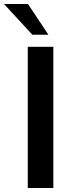

<svg xmlns="http://www.w3.org/2000/svg" viewBox="-63 -948 366 968"><path d="M77 0V-712H206V0ZM100 -773 -43 -928H78L181 -773Z"/></svg>

Font: PRinguin Sans
Style: Bold
Weight: 700
Designer: Vernon Adams
Foundry: Vernon Adams
Version: ""